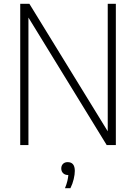

<svg xmlns="http://www.w3.org/2000/svg" viewBox="-20 -760 714 1006"><path d="M86 0V-740H134L544.5 -72V-740H587V0H539L129 -668V0ZM320.5 226Q329 205 333 188.2Q337 171.5 338 157H336.5Q320.5 157 310.8 147.5Q301 138 301 122.5Q301 108 310 98.8Q319 89.5 334.5 89.5Q372 89.5 372 135.5Q372 154 366.2 178.5Q360.5 203 349 226Z"/></svg>

Font: Encode Sans SmCnd XLt
Style: Regular
Weight: 200
Width: 4
Designer: Multiple Designers
Foundry: Impallari Type
Version: Version 3.002; ttfautohint (v1.8.3) -l 8 -r 50 -G 200 -x 14 